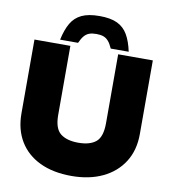

<svg xmlns="http://www.w3.org/2000/svg" viewBox="-96 -973 947 1064"><g transform="rotate(10 378.0 -441.0)"><path d="M377 9Q274 9 199.5 -26.5Q125 -62 85 -128Q45 -194 45 -285V-700H247V-312Q247 -235 282.5 -207Q318 -179 383 -179Q448 -179 482 -207Q516 -235 516 -312V-700H711V-285Q711 -194 669 -128Q627 -62 552 -26.5Q477 9 377 9ZM185 -724Q197 -781 218.5 -818Q240 -855 278 -873Q316 -891 378 -891Q441 -891 478.5 -873Q516 -855 537.5 -818Q559 -781 571 -724H470Q458 -751 445.5 -765Q433 -779 417 -784.5Q401 -790 378 -790Q355 -790 339 -784.5Q323 -779 310.5 -765Q298 -751 286 -724Z"/></g></svg>

Font: REM ExtraBold
Style: Regular
Weight: 800
Designer: Octavio Pardo
Foundry: Ashler Design
Version: Version 1.005;gftools[0.9.28]